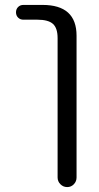

<svg xmlns="http://www.w3.org/2000/svg" viewBox="-20 -540 401 780"><path d="M75 -460Q62 -460 53.5 -468.5Q45 -477 45 -490Q45 -503 53.5 -511.5Q62 -520 75 -520H153Q291 -520 291 -395V181Q291 197 280 208.5Q269 220 253 220Q237 220 225.5 208.5Q214 197 214 181V-385Q214 -426 195 -443Q176 -460 132 -460Z"/></svg>

Font: Rounded Mplus 1c
Style: Regular
Weight: 400
Version: Version 1.059.20150529